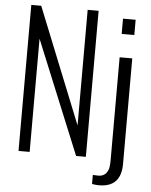

<svg xmlns="http://www.w3.org/2000/svg" viewBox="-64 -892 865 1100"><g transform="rotate(5 369.0 -342.0)"><path d="M673.8 -719.2H601.1V-807.1H673.8ZM506.8 151.9V100.1Q512.7 100.1 519.5 100.3Q526.4 100.6 530 100.8Q533.7 101.1 535.2 101.1Q577.1 102.5 592.3 66.4Q597.2 59.1 598.6 45.4Q601.1 25.4 601.1 8.8V-585H673.8V22Q673.8 155.8 546.9 155.8Q527.8 155.8 506.8 151.9ZM134.8 0H70.8V-839.8H127.9L395 -174.8V-839.8H458V0H401.9L134.8 -650.9Z"/></g></svg>

Font: VL Oswald
Style: Light
Weight: 300
Designer: vernon adams
Foundry: vernon adams
Version: Version ; ttfautohint (v0.92.18-e454-dirty) -l 8 -r 50 -G 20